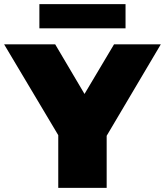

<svg xmlns="http://www.w3.org/2000/svg" viewBox="-47 -916 804 936"><path d="M237 0V-257L-27 -700H222L365 -458L509 -700H737L473 -254V0ZM145 -778V-896H565V-778Z"/></svg>

Font: Montserrat Thin Black
Style: Regular
Weight: 900
Version: Version 9.000